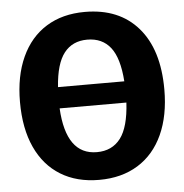

<svg xmlns="http://www.w3.org/2000/svg" viewBox="-52 -760 795 828"><g transform="rotate(-5 345.5 -346.5)"><path d="M658 -347Q658 -234 620.5 -152Q583 -70 512.5 -26.5Q442 17 345 17Q248 17 178 -26Q108 -69 70.5 -150.5Q33 -232 33 -347Q33 -459 70.5 -541Q108 -623 178 -666.5Q248 -710 345 -710Q493 -710 575.5 -615Q658 -520 658 -347ZM202 -397H489Q482 -498 446 -544Q410 -590 345 -590Q281 -590 245 -544Q209 -498 202 -397ZM490 -305H201Q212 -103 345 -103Q411 -103 447.5 -151Q484 -199 490 -305Z"/></g></svg>

Font: Fira Sans BGR
Style: Bold
Weight: 700
Designer: bBox Type GmbH & Carrois Corporate GbR & Edenspiekermann AG
Foundry: bBox Type GmbH & Carrois Corporate GbR & Edenspiekermann AG
Version: Version 4.301